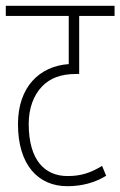

<svg xmlns="http://www.w3.org/2000/svg" viewBox="-20 -642 415 662"><path d="M375 -587V-622H0V-587H217V-421C116 -414 42 -342 42 -214C42 -73 112 0 212 0C262 0 307 -12 346 -36L332 -70C292 -46 260 -35 213 -35C134 -35 79 -90 79 -215C79 -269 96 -314 125 -344C152 -372 189 -387 243 -387H253V-587Z"/></svg>

Font: Noto Sans Devanagari UI ExtraCondensed ExtraLight
Style: Regular
Weight: 200
Width: 2
Designer: Jelle Bosma - Monotype Design Team
Foundry: Monotype Imaging Inc.
Version: Version 2.004